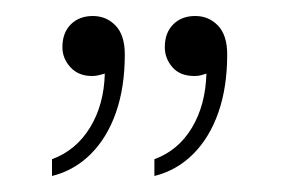

<svg xmlns="http://www.w3.org/2000/svg" viewBox="-20 -709 362 240"><path d="M45 -510Q75 -521 92.5 -549.5Q110 -578 111 -617Q107 -616 103.5 -615Q100 -614 95 -614Q78 -614 68 -625Q58 -636 58 -650Q58 -668 68.5 -678.5Q79 -689 96 -689Q113 -689 124.5 -677Q136 -665 136 -641Q136 -600 125 -568.5Q114 -537 93.5 -516.5Q73 -496 45 -489ZM173 -510Q203 -521 220 -549.5Q237 -578 238 -617Q235 -616 231.5 -615Q228 -614 223 -614Q205 -614 195.5 -625Q186 -636 186 -650Q186 -668 196.5 -678.5Q207 -689 224 -689Q241 -689 252.5 -677Q264 -665 264 -641Q264 -600 253 -568.5Q242 -537 221.5 -516.5Q201 -496 173 -489Z"/></svg>

Font: Montagu Slab 144pt ExtraLight
Style: Regular
Weight: 250
Version: Version 1.000